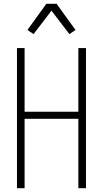

<svg xmlns="http://www.w3.org/2000/svg" viewBox="-20 -987 540 1007"><path d="M69 0V-735H109V-401H391V-735H431V0H391V-364H109V0ZM156 -808 124 -830 223 -967H277L310 -921L376 -830L344 -808L250 -931Z"/></svg>

Font: Iosevka Curly Extralight
Style: Regular
Weight: 200
Monospace: yes
Designer: Belleve Invis
Foundry: Belleve Invis
Version: Version 22.1.2; ttfautohint (v1.8.4)